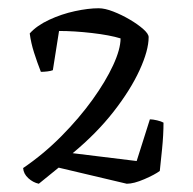

<svg xmlns="http://www.w3.org/2000/svg" viewBox="-20 -790 467 465"><path d="M74 -345Q60 -348 48.5 -358.5Q37 -369 36 -383Q86 -417 129 -460.5Q172 -504 204 -548.5Q236 -593 254 -632Q272 -671 272 -697Q246 -705 203 -710Q160 -715 123 -715L108 -620Q103 -618 94.5 -617Q86 -616 79 -616Q70 -639 62.5 -662.5Q55 -686 52 -709Q69 -728 99 -742Q129 -756 161.5 -763Q194 -770 219 -770Q234 -770 254.5 -762Q275 -754 294.5 -742.5Q314 -731 327 -719.5Q340 -708 340 -700Q340 -668 318 -620Q296 -572 255 -519.5Q214 -467 156 -419L311 -400L343 -501Q350 -501 360.5 -498.5Q371 -496 376 -493Q376 -464 372.5 -429Q369 -394 367 -376Q355 -367 329.5 -356Q304 -345 287 -345L122 -384Z"/></svg>

Font: Texturina ExtraLight
Style: Regular
Weight: 200
Designer: Guillermo Torres Carreño
Foundry: Omnibus-Type
Version: Version 1.002; ttfautohint (v1.8.3)